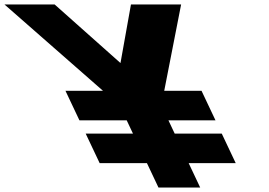

<svg xmlns="http://www.w3.org/2000/svg" viewBox="-426 -845 1210 865"><path d="M23 -110H236L288 0H476L424 -110H636L573.1 -243H361.1L332.8 -303H544.8L481.9 -436H313.9L390 -825H164L116.8 -561L-180 -825H-406L37.9 -436H-131.1L-68.2 -303H144.8L173.1 -243H-39.9Z"/></svg>

Font: Hussar
Style: BdOpOblFive
Weight: 700
Foundry: Cannot Into Space Fonts
Version: Version 2.00